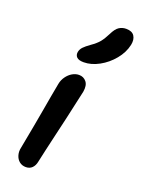

<svg xmlns="http://www.w3.org/2000/svg" viewBox="-152 -864 694 943"><g transform="rotate(20 195.0 -392.5)"><path d="M107 11Q87 11 73 -0.5Q59 -12 53.5 -31Q48 -50 53 -71Q67 -145 76.5 -196.5Q86 -248 92.5 -286Q99 -324 105 -357.5Q111 -391 118 -428Q122 -449 134.5 -466.5Q147 -484 164 -494Q181 -504 199 -504Q223 -504 237.5 -486Q252 -468 246 -433Q241 -412 232.5 -372.5Q224 -333 213 -284.5Q202 -236 190.5 -187.5Q179 -139 170 -98.5Q161 -58 156 -35Q152 -14 139.5 -1.5Q127 11 107 11ZM198 -570Q172 -570 161.5 -580.5Q151 -591 154 -608Q157 -623 168 -634.5Q179 -646 200 -661Q229 -681 243 -698.5Q257 -716 271 -744Q286 -775 302.5 -785.5Q319 -796 339 -796Q370 -796 382 -777.5Q394 -759 388 -730Q379 -688 348.5 -651Q318 -614 277.5 -592Q237 -570 198 -570Z"/></g></svg>

Font: Shantell Sans Light Medium
Style: Italic
Weight: 500
Italic angle: -11°
Version: Version 1.011;[c5ecc13dd]